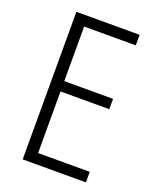

<svg xmlns="http://www.w3.org/2000/svg" viewBox="-134 -793 709 873"><g transform="rotate(20 220.0 -357.0)"><path d="M389 0V-51H139V-349H375V-399H139V-663H389V-714H83V0Z"/></g></svg>

Font: Noto Sans Hebrew Condensed Light
Style: Regular
Weight: 300
Width: 3
Designer: Monotype Design Team
Foundry: Monotype Imaging Inc.
Version: Version 2.004